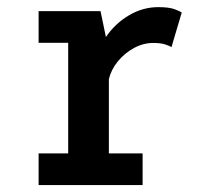

<svg xmlns="http://www.w3.org/2000/svg" viewBox="-20 -532 590 552"><path d="M91 0V-91H176V-409H91V-500H269L284.5 -425.5Q310.5 -464 350.5 -487.8Q390.5 -511.5 435 -511.5Q466 -511.5 482 -505.5Q498 -499.5 502.5 -496L473 -396.5Q469 -399.5 455.8 -404Q442.5 -408.5 420.5 -408.5Q392 -408.5 365.2 -394Q338.5 -379.5 319 -355.8Q299.5 -332 293 -304.5V-91H390V0Z"/></svg>

Font: Trispace SemiCondensed Medium
Style: Regular
Weight: 500
Width: 4
Designer: Tyler Finck
Foundry: Etcetera Type Company
Version: Version 1.210; ttfautohint (v1.8.3)